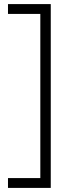

<svg xmlns="http://www.w3.org/2000/svg" viewBox="-20 -750 345 938"><path d="M228 -730V168H19V120H177V-682H19V-730Z"/></svg>

Font: Human Sans Light
Style: Regular
Weight: 300
Designer: Tim Radville
Foundry: Continuum
Version: Version 1.000;FEAKit 1.0